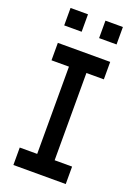

<svg xmlns="http://www.w3.org/2000/svg" viewBox="-167 -967 735 1034"><g transform="rotate(20 200.0 -450.0)"><path d="M350 -700H50V-600H150V-100H50V0H350V-100H250V-600H350ZM50 -800H150V-900H50ZM250 -800H350V-900H250Z"/></g></svg>

Font: LS-VG5000
Style: Regular
Weight: 400
Designer: Justin Bihan, 2021
Foundry: Justin Bihan, 2021
Version: Version 1.000;Glyphs 3.1.2 (3151)